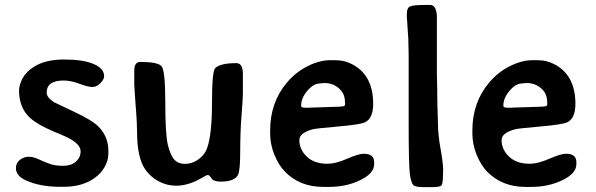

<svg xmlns="http://www.w3.org/2000/svg" viewBox="-20 -754 2411 777"><path d="M237.3 -428.2Q168.9 -428.2 168.9 -379.4Q168.9 -359.4 198.7 -340.3Q202.6 -337.9 278.3 -302.5Q354 -267.1 379.4 -240.7Q418.5 -200.7 418.5 -144V-131.8Q418.5 -104.5 403.3 -77.9Q388.2 -51.3 362.3 -33.2Q313 2 236.8 2H224.1Q141.1 2 84 -24.4Q44.4 -42.5 44.4 -73.7Q44.4 -94.7 60.8 -107.2Q77.1 -119.6 96.2 -119.6Q115.2 -119.6 135.7 -109.9Q156.2 -100.1 179.2 -91.6Q202.1 -83 235.1 -83Q268.1 -83 287.1 -99.9Q306.2 -116.7 306.2 -141.4Q306.2 -166 269 -189Q255.9 -197.3 223.6 -210.9L199.7 -220.7Q127 -251.5 97.2 -281.2Q57.1 -321.3 57.1 -387.7Q57.1 -409.2 70.8 -436Q84.5 -462.9 116.7 -483.4Q163.1 -513.2 239.5 -513.2Q315.9 -513.2 358.6 -495.1Q401.4 -477.1 401.4 -445.3Q401.4 -432.6 386 -417.2Q370.6 -401.9 353.8 -401.9Q336.9 -401.9 301.5 -415Q266.1 -428.2 237.3 -428.2Z M873.5 -19Q850.1 -19 839.8 -27.8Q839.4 -28.3 832.5 -37.1Q825.7 -45.9 821.3 -45.9Q816.4 -45.9 796.9 -34.2Q742.2 -2.4 692.9 -2.4Q656.7 -2.4 623.5 -19.5Q590.3 -36.6 568.4 -67.4Q534.7 -115.2 534.7 -219.7L534.2 -233.4Q533.7 -246.6 533.7 -256.3Q533.7 -266.1 531.2 -297.9L528.3 -335.4Q526.9 -359.9 525.1 -382.1Q523.4 -404.3 523.4 -410.2V-468.3Q523.4 -503.4 547.9 -503.4Q618.2 -503.4 633.5 -486.3Q648.9 -469.2 648.9 -339.6Q648.9 -210 659.4 -167.2Q669.9 -124.5 685.8 -107.7Q701.7 -90.8 727.5 -90.8Q753.4 -90.8 774.4 -103.5Q807.1 -123 818.4 -155.3Q837.9 -210.4 837.9 -338.1Q837.9 -465.8 851.1 -478.5Q872.1 -498.5 936.5 -498.5Q962.9 -498.5 962.9 -455.1V-374Q962.9 -356.4 957.5 -287.8Q952.1 -219.2 952.1 -141.1Q952.1 -63 942.9 -45.9Q928.2 -19 873.5 -19Z M1376.5 -332V-338.9L1376 -341.3Q1376 -375.5 1351.3 -396.7Q1326.7 -418 1293.5 -418L1291 -417.5H1283.2Q1275.9 -416 1272.9 -416Q1249 -416 1223.9 -386.7Q1198.7 -357.4 1198.7 -327.1V-325.2Q1198.7 -317.9 1217.3 -317.9H1231.9L1234.4 -318.4L1355 -322.3L1363.3 -323.2Q1376.5 -323.2 1376.5 -332ZM1191.4 -187Q1191.4 -149.4 1221.4 -120.4Q1251.5 -91.3 1305.7 -91.3Q1338.4 -91.3 1384.8 -111.6Q1431.2 -131.8 1452.1 -131.8Q1494.1 -131.8 1494.1 -98.1V-89.4Q1494.1 -52.2 1437.7 -24.9Q1381.3 2.4 1311.5 2.4H1288.1Q1192.9 2.4 1132.3 -60.1Q1107.4 -85.9 1090.3 -128.2Q1073.2 -170.4 1073.2 -213.9V-225.6Q1073.2 -339.8 1141.6 -420.4Q1177.2 -462.4 1225.1 -486.3Q1272.9 -510.3 1314.9 -510.3H1336.4Q1337.4 -510.3 1338.9 -510.3Q1372.1 -510.3 1400.9 -496.1Q1490.2 -453.1 1490.2 -333.5Q1490.2 -275.4 1457.5 -259.3Q1439 -250 1349.6 -242.2Q1260.3 -234.4 1246.6 -231Q1191.4 -216.3 1191.4 -187Z M1698.7 -733.9H1721.7Q1744.1 -733.9 1748 -691.9V-457.5L1749.5 -386.7V-359.9L1750 -351.1Q1750 -342.3 1750 -333.5L1752.4 -253.4Q1752.4 -209.5 1762.9 -151.6Q1773.4 -93.8 1773.4 -65.4L1772.9 -56.6Q1772.9 -10.7 1766.6 -3.7Q1760.3 3.4 1725.6 3.4H1694.3Q1660.6 3.4 1652.3 -5.4Q1644 -14.2 1638.9 -47.4Q1633.8 -80.6 1633.8 -258.3V-535.6L1632.3 -597.7L1629.4 -640.6L1627.9 -665.5Q1626.5 -682.1 1626.5 -682.6V-699.2Q1626.5 -721.2 1638.4 -727.5Q1650.4 -733.9 1698.7 -733.9Z M2194.8 -332V-338.9L2194.3 -341.3Q2194.3 -375.5 2169.7 -396.7Q2145 -418 2111.8 -418L2109.4 -417.5H2101.6Q2094.2 -416 2091.3 -416Q2067.4 -416 2042.2 -386.7Q2017.1 -357.4 2017.1 -327.1V-325.2Q2017.1 -317.9 2035.6 -317.9H2050.3L2052.7 -318.4L2173.3 -322.3L2181.6 -323.2Q2194.8 -323.2 2194.8 -332ZM2009.8 -187Q2009.8 -149.4 2039.8 -120.4Q2069.8 -91.3 2124 -91.3Q2156.7 -91.3 2203.1 -111.6Q2249.5 -131.8 2270.5 -131.8Q2312.5 -131.8 2312.5 -98.1V-89.4Q2312.5 -52.2 2256.1 -24.9Q2199.7 2.4 2129.9 2.4H2106.4Q2011.2 2.4 1950.7 -60.1Q1925.8 -85.9 1908.7 -128.2Q1891.6 -170.4 1891.6 -213.9V-225.6Q1891.6 -339.8 1960 -420.4Q1995.6 -462.4 2043.5 -486.3Q2091.3 -510.3 2133.3 -510.3H2154.8Q2155.8 -510.3 2157.2 -510.3Q2190.4 -510.3 2219.2 -496.1Q2308.6 -453.1 2308.6 -333.5Q2308.6 -275.4 2275.9 -259.3Q2257.3 -250 2168 -242.2Q2078.6 -234.4 2064.9 -231Q2009.8 -216.3 2009.8 -187Z"/></svg>

Font: Averia Sans
Style: Bold
Weight: 700
Version: Version 1.0